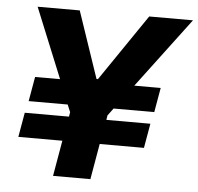

<svg xmlns="http://www.w3.org/2000/svg" viewBox="-51 -752 830 804"><g transform="rotate(5 364.0 -350.0)"><path d="M201 0H358L384 -150H570L588 -253H403L406 -272L429 -303H600L618 -406H507L728 -700H544L353 -420H347L252 -700H75L195 -406H90L72 -303H236L249 -272L246 -253H60L42 -150H227Z"/></g></svg>

Font: Fixel Display
Style: Bold Italic
Weight: 700
Italic angle: -10°
Designer: AlfaBravo + MacPaw
Foundry: Kyrylo Tkachov, Marchela Mozhyna, Serhii Makarenko, Maria Weinstein, Zakhar Kryvoshyya
Version: Version 1.210;Glyphs 3.2 (3217)